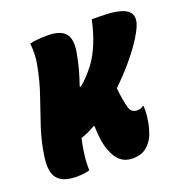

<svg xmlns="http://www.w3.org/2000/svg" viewBox="-147 -829 934 968"><g transform="rotate(-20 320.0 -345.0)"><path d="M115 -701Q135 -706 160.5 -708Q186 -710 210 -710Q279 -710 305 -679Q331 -648 320 -583Q312 -536 300.5 -494Q289 -452 275 -412L280 -409Q317 -439 357 -490Q386 -527 410 -584.5Q434 -642 448 -710H482Q585 -710 625.5 -688Q666 -666 655 -618Q650 -599 637 -574.5Q624 -550 605 -522Q576 -479 535.5 -432Q495 -385 448 -340Q454 -275 468 -227Q477 -200 510 -200Q528 -200 538 -210H544Q546 -185 543 -156.5Q540 -128 532 -96Q524 -66 513.5 -46.5Q503 -27 488 -12Q470 6 449.5 13Q429 20 402 20Q328 20 298 -65Q278 -116 277 -198L273 -201Q230 -176 195 -165Q186 -126 180.5 -85Q175 -44 176 1Q164 5 147.5 7.5Q131 10 107 10Q34 10 5 -24.5Q-24 -59 -14 -134Q-3 -215 21 -288Q45 -361 70.5 -434Q96 -507 111 -589Q121 -636 115 -701Z"/></g></svg>

Font: Recursive Sn Csl St XBk
Style: Italic
Weight: 1000
Italic angle: -15°
Version: Version 1.085;hotconv 1.1.0;makeotfexe 2.6.0; ttfautohint (v